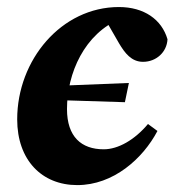

<svg xmlns="http://www.w3.org/2000/svg" viewBox="-20 -519 509 554"><path d="M120.5 -231 340.4 -224.1 351.9 -279.6 129.7 -270.7 120.5 -231ZM202.9 15.1C307 15.1 392.2 -61.1 434.3 -141.1L407 -161.2C368.3 -115.1 320.8 -88.2 279.3 -88.2C214.7 -88.2 173.3 -124.5 173.3 -204.3C173.3 -307.4 223.6 -422.7 329.2 -465.6H346.4V-478H275.1L323.6 -393.8C340.2 -365.9 359.2 -340.6 392.7 -340.6C430.7 -340.6 461.5 -368.5 463.3 -405.7C446.6 -463 395.5 -498.7 323.1 -498.7C157 -498.7 29.6 -345.9 29.6 -174.7C29.6 -56.9 100.9 15.1 202.9 15.1Z"/></svg>

Font: Source Serif 4 Variable
Style: Italic
Weight: 400
Italic angle: -12°
Designer: Frank Grießhammer
Foundry: Adobe Systems Incorporated
Version: Version 4.004;hotconv 1.0.116;makeotfexe 2.5.65601